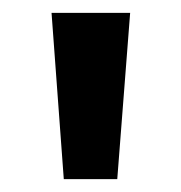

<svg xmlns="http://www.w3.org/2000/svg" viewBox="-20 -734 281 298"><path d="M182 -714H60L79 -456H162Z"/></svg>

Font: Noto Sans Ethiopic SemiCondensed SemiBold
Style: Regular
Weight: 600
Width: 4
Designer: Monotype Design Team
Foundry: Monotype Imaging Inc.
Version: Version 2.102